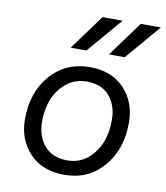

<svg xmlns="http://www.w3.org/2000/svg" viewBox="-84 -820 778 900"><g transform="rotate(10 304.5 -370.5)"><path d="M209 -583 331 -750H427L284 -583ZM391 -583 513 -750H609L466 -583ZM282 9Q177 9 116.5 -55.5Q56 -120 56 -216Q56 -345 128 -427Q200 -509 314 -509Q419 -509 479 -445Q539 -381 539 -285Q539 -156 467.5 -73.5Q396 9 282 9ZM285 -60Q359 -60 408.5 -121.5Q458 -183 458 -282Q458 -351 420.5 -395.5Q383 -440 311 -440Q237 -440 187 -379Q137 -318 137 -219Q137 -150 175 -105Q213 -60 285 -60Z"/></g></svg>

Font: Elaine Sans
Style: Italic
Weight: 400
Italic angle: -13°
Designer: Wei Huang
Foundry: Wei Huang
Version: Version 2.001;December 24, 2019;FontCreator 12.0.0.2547 64-b